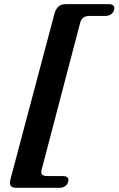

<svg xmlns="http://www.w3.org/2000/svg" viewBox="-20 -773 567 918"><path d="M363.1 -663.3 179.8 35.6Q174.4 53.8 180.9 61.3Q187.5 68.8 208.6 68.8H279.4Q313.9 68.8 305.7 97.4Q302.2 109.6 291.3 117.3Q280.4 125 262.5 125H60.2Q37.1 125 30.7 114.4Q24.3 103.7 30.8 81.2L240.9 -709.4Q248.2 -732.3 260.8 -742.8Q273.4 -753.2 296.4 -753.2H498.8Q516.7 -753.2 522.8 -745.3Q528.9 -737.4 525.4 -725.1Q516 -696.9 482.2 -696.9H411Q390.3 -696.9 379.2 -689.4Q368.1 -681.9 363.1 -663.3Z"/></svg>

Font: Fraunces
Style: Italic
Weight: 900
Italic angle: -16°
Version: Version 1.000;[0bf87f6ff]